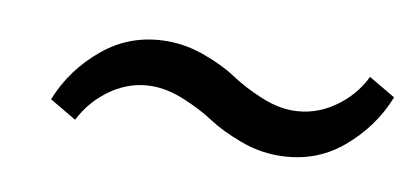

<svg xmlns="http://www.w3.org/2000/svg" viewBox="-30 -449 544 252"><g transform="rotate(10 242.0 -323.5)"><path d="M346.7 -262.2Q321.3 -262.2 295.9 -271.7Q270.5 -281.2 252.9 -292.7Q235.4 -304.2 212.4 -313.7Q189.5 -323.2 168.9 -323.2Q140.1 -323.2 115.2 -306.2Q90.3 -289.1 76.7 -262.2L41 -283.2Q57.6 -325.2 93.8 -355Q129.9 -384.8 178.7 -384.8Q204.1 -384.8 229.7 -375.2Q255.4 -365.7 272.5 -354.2Q289.6 -342.8 312.3 -333.3Q335 -323.7 355.5 -323.7Q384.8 -323.7 409.9 -340.8Q435.1 -357.9 448.2 -384.8L483.9 -363.8Q467.3 -321.8 431.6 -292Q396 -262.2 346.7 -262.2Z"/></g></svg>

Font: Elstob 6pt SemiBold
Style: Italic
Weight: 600
Italic angle: -20°
Designer: Peter S. Baker
Version: Version 1.015